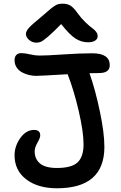

<svg xmlns="http://www.w3.org/2000/svg" viewBox="-20 -1032 650 1030"><path d="M174.8 -803.2Q152.8 -803.2 136 -817.9Q119.1 -832.5 119.1 -850.1Q119.1 -863.8 133.8 -881.1Q148.4 -898.4 203.1 -942.9Q215.8 -953.6 233.2 -968.8Q250.5 -983.9 257.3 -989.3Q264.2 -994.6 274.9 -1001.5Q285.6 -1008.3 294.9 -1010.3Q304.2 -1012.2 316.9 -1012.2Q341.3 -1012.2 358.4 -1001.5Q375.5 -990.7 395 -962.9Q415 -935.1 437.3 -913.6Q459.5 -892.1 472.9 -882.8Q486.3 -873.5 495.1 -862.3Q503.9 -851.1 503.9 -837.9Q503.9 -822.8 490 -814Q476.1 -805.2 452.1 -805.2Q416.5 -805.2 385 -825.2Q353.5 -845.2 308.1 -902.8Q263.7 -857.4 237.1 -835Q210.4 -812.5 199.5 -807.9Q188.5 -803.2 174.8 -803.2ZM285.2 -22Q183.6 -22 120.8 -69.8Q58.1 -117.7 58.1 -199.2Q58.1 -248 88.9 -291.5Q119.6 -335 163.1 -335Q195.8 -335 195.8 -305.2Q195.8 -292.5 180.9 -266.6Q166 -240.7 166 -220.2Q166 -178.7 194.8 -154.8Q223.6 -130.9 285.2 -130.9Q364.3 -130.9 396.2 -160.9Q428.2 -190.9 428.2 -257.8Q428.2 -325.2 402.3 -436.5Q376.5 -547.9 342.8 -633.8Q194.3 -625 173.8 -625Q154.8 -625 135.5 -629.6Q116.2 -634.3 98.4 -643.8Q80.6 -653.3 69.3 -670.2Q58.1 -687 58.1 -709Q58.1 -727.1 67.6 -737.1Q77.1 -747.1 94.2 -747.1Q111.8 -747.1 140.9 -740.5Q169.9 -733.9 190.9 -733.9Q232.4 -733.9 319.6 -740Q406.7 -746.1 475.1 -746.1Q568.8 -746.1 568.8 -682.1Q568.8 -640.1 511.2 -640.1Q502.9 -640.1 485.8 -639.6Q468.8 -639.2 460 -639.2Q491.2 -551.3 515.6 -434.8Q540 -318.4 540 -244.1Q540 -22 285.2 -22Z"/></svg>

Font: Shantell Sans Bouncy
Style: Regular
Weight: 500
Designer: Stephen Nixon, Anya Danilova, Shantell Martin
Foundry: Arrow Type
Version: Version 1.006;[9816181b4]